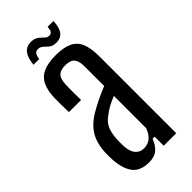

<svg xmlns="http://www.w3.org/2000/svg" viewBox="-233 -774 830 830"><g transform="rotate(-45 182.0 -359.0)"><path d="M142 6.5Q91 6.5 67 -22.5Q43 -51.5 38 -110.5Q37.5 -123 37.2 -136Q37 -149 37.5 -160.5Q39.5 -196.5 50 -224.8Q60.5 -253 83 -276.5Q105.5 -300 145 -321Q167 -333 190.2 -344Q213.5 -355 237.5 -364.5V-485.5Q237.5 -517.5 225.2 -532.2Q213 -547 181 -547Q153 -547 139.5 -534.2Q126 -521.5 124.5 -487.5Q124 -476.5 123.8 -459.2Q123.5 -442 123.8 -424Q124 -406 124.5 -392.5H50Q49.5 -410 49 -435.2Q48.5 -460.5 49 -480.5Q50.5 -525 64.2 -553Q78 -581 107 -594Q136 -607 183.5 -607Q232.5 -607 261 -593Q289.5 -579 301.5 -548.8Q313.5 -518.5 313.5 -470V0H237V-55.5H224.5Q213 -25.5 194.2 -9.5Q175.5 6.5 142 6.5ZM169 -52Q193.5 -52 210.5 -66.2Q227.5 -80.5 237 -107.5V-304.5Q220 -298 201.8 -289Q183.5 -280 162.5 -264Q134 -244 124.5 -218.8Q115 -193.5 113.5 -160.5Q113 -151.5 113.2 -139.8Q113.5 -128 114 -116Q116.5 -85 130.8 -68.5Q145 -52 169 -52ZM245.5 -718.5H281Q280 -681 266 -662Q252 -643 225.5 -643Q208 -643 198 -648.5Q188 -654 181 -661.5Q174 -669 166.2 -674.5Q158.5 -680 146 -680Q135 -680 129.2 -671Q123.5 -662 121.5 -645.5H86.5Q90 -685 105.2 -704.2Q120.5 -723.5 147 -723.5Q165 -723.5 175.5 -717.8Q186 -712 193 -704.8Q200 -697.5 206.8 -691.8Q213.5 -686 225 -686Q235.5 -686 240.2 -694.5Q245 -703 245.5 -718.5Z"/></g></svg>

Font: Big Shoulders Display Thin Medium
Style: Regular
Weight: 500
Version: Version 2.002